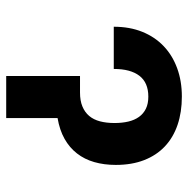

<svg xmlns="http://www.w3.org/2000/svg" viewBox="-14 -578 593 604"><g transform="rotate(90 282.0 -276.5)"><path d="M64.6 -338.4Q64.6 -388.5 80.6 -428.1Q96.6 -467.7 125.7 -495.4Q154.8 -523.1 195.1 -537.8Q235.4 -552.6 284.1 -552.6Q333.5 -552.6 373.2 -539.1Q413 -525.6 441.1 -499.1Q469.1 -472.7 484.2 -433.9Q499.3 -395.2 499.3 -344.8Q499.3 -307.9 490.4 -277Q481.5 -246.1 463.2 -222.7Q445 -199.2 417.3 -183.6Q389.6 -168 351.9 -161.6V0H219.5V-232.2H271.7Q297.2 -232.2 315.3 -239.7Q333.5 -247.2 345.2 -261Q356.9 -274.9 362.2 -295.1Q367.5 -315.3 367.5 -340.9Q367.5 -364.7 362.9 -384.2Q358.3 -403.8 348.2 -417.8Q338.1 -431.8 322.4 -439.5Q306.8 -447.1 284.4 -447.1Q240.4 -447.1 218.9 -419Q197.4 -391 197.4 -338.4Z"/></g></svg>

Font: Inter P Semi Bold
Style: Regular
Weight: 600
Designer: Rasmus Andersson
Foundry: rsms
Version: Version 3.018;git-588b23468